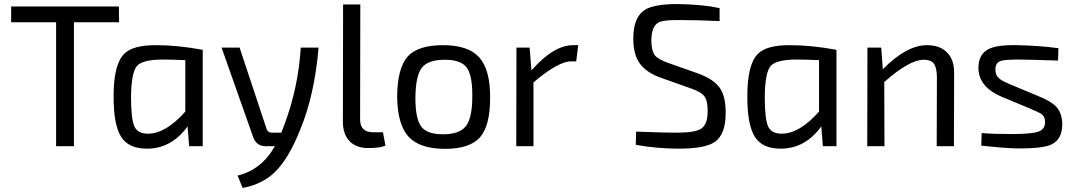

<svg xmlns="http://www.w3.org/2000/svg" viewBox="-20 -722 5295 948"><path d="M345 -612V0H257V-612H35V-690H567L568 -612Z M914 0 906 -98Q827 12 705 12Q616 12 579 -45Q540 -105 541 -249Q541 -404 593 -456Q635 -499 749 -499Q858 -499 981 -476V0ZM895 -425Q823 -428 785 -428Q684 -428 656 -396Q628 -363 627 -242Q627 -133 644 -97Q660 -62 711 -62Q798 -62 895 -171Z M1553 -487Q1533 -252 1462 -81Q1405 62 1337 128Q1275 188 1178 206L1153 145Q1272 116 1337 0H1293Q1246 0 1230 -45L1074 -487H1163L1296 -86Q1303 -67 1321 -67H1369L1384 -106Q1453 -290 1465 -487Z M1758 -132Q1758 -69 1822 -69H1871L1883 -3Q1857 9 1797 9Q1740 9 1707 -24Q1674 -58 1673 -117L1674 -700H1759Z M2345 -440Q2401 -379 2400 -239Q2400 -101 2350 -44Q2299 13 2177 13Q2054 13 1998 -46Q1942 -107 1941 -246Q1942 -384 1992 -442Q2043 -499 2167 -499Q2291 -499 2345 -440ZM2064 -389Q2032 -349 2031 -239Q2031 -135 2060 -97Q2088 -59 2167 -59Q2249 -59 2280 -99Q2312 -139 2312 -246Q2313 -351 2284 -389Q2255 -427 2177 -427Q2095 -427 2064 -389Z M2825 -419H2800Q2736 -419 2614 -315V0H2529L2530 -487H2595L2604 -374Q2713 -499 2810 -499H2835Z M3246 -337Q3171 -363 3138 -410Q3107 -454 3107 -529Q3106 -637 3165 -674Q3210 -702 3327 -702Q3451 -700 3533 -682V-618Q3419 -623 3336 -623Q3255 -624 3231 -611Q3196 -591 3196 -520Q3197 -470 3214 -448Q3230 -429 3280 -411L3422 -361Q3502 -333 3534 -288Q3563 -246 3563 -167Q3564 -59 3509 -21Q3461 12 3332 12Q3224 12 3119 -7L3121 -72Q3290 -66 3321 -67Q3412 -67 3441 -86Q3475 -107 3474 -176Q3474 -228 3456 -249Q3441 -268 3390 -286Z M4043 0 4035 -98Q3956 12 3834 12Q3745 12 3708 -45Q3669 -105 3670 -249Q3670 -404 3722 -456Q3764 -499 3878 -499Q3987 -499 4110 -476V0ZM4024 -425Q3952 -428 3914 -428Q3813 -428 3785 -396Q3757 -363 3756 -242Q3756 -133 3773 -97Q3789 -62 3840 -62Q3927 -62 4024 -171Z M4339 -380Q4456 -499 4557 -499Q4619 -499 4654 -465Q4691 -430 4691 -364L4690 0H4605L4606 -343Q4605 -390 4590 -409Q4576 -427 4541 -427Q4470 -427 4346 -317L4347 0H4262L4263 -487H4331Z M4924 -245Q4813 -293 4811 -384Q4810 -452 4858 -478Q4899 -501 4999 -499Q5111 -497 5206 -484L5204 -423Q5080 -427 5011 -428Q4941 -428 4921 -421Q4894 -412 4895 -378Q4895 -350 4913 -335Q4925 -324 4964 -307L5108 -247Q5172 -221 5196 -194Q5224 -163 5225 -109Q5225 -33 5170 -8Q5128 11 5013 11Q4953 11 4825 -3L4827 -65Q4887 -60 4983 -60Q5077 -61 5107 -72Q5139 -83 5140 -117Q5141 -145 5122 -159Q5113 -166 5068 -185Z"/></svg>

Font: Taylor Sans
Style: Regular
Weight: 400
Italic angle: -8°
Designer: Natanael Gama
Version: Version 1.001 September 8, 2015